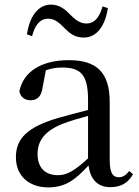

<svg xmlns="http://www.w3.org/2000/svg" viewBox="-20 -798 605 833"><path d="M97 -649 119 -641C132 -690 154 -717 189 -717C220 -717 240 -696 263 -673C283 -653 306 -635 343 -635C400 -635 436 -685 448 -763L425 -770C411 -722 390 -696 355 -696C325 -696 304 -715 281 -738C261 -759 236 -778 201 -778C145 -778 108 -726 97 -649ZM459 14C503 14 535 -3 557 -42L541 -56C524 -36 512 -29 496 -29C470 -29 456 -46 456 -104V-355C456 -483 400 -537 279 -537C158 -537 81 -486 64 -402C69 -377 87 -363 113 -363C140 -363 160 -378 165 -420L179 -493C204 -502 227 -505 250 -505C329 -505 362 -475 362 -365V-321C320 -310 274 -298 235 -287C97 -247 49 -196 49 -116C49 -32 109 15 189 15C263 15 306 -17 364 -80C372 -21 402 14 459 14ZM362 -111C302 -55 268 -38 232 -38C178 -38 143 -68 143 -130C143 -189 176 -232 257 -263C287 -274 324 -285 362 -295Z"/></svg>

Font: Noto Serif KR Medium
Style: Regular
Weight: 500
Designer: Ryoko NISHIZUKA 西塚涼子 (kana & ideographs); Frank Grießhammer (Latin, Greek & Cyrillic); Wenlong ZHANG 张文龙 (bopomofo); San
Foundry: Adobe
Version: Version 2.001;hotconv 1.1.0;makeotfexe 2.6.0